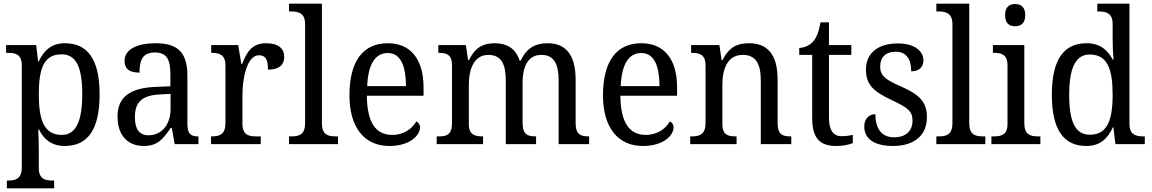

<svg xmlns="http://www.w3.org/2000/svg" viewBox="-20 -780 6232 1039"><path d="M17 239H273V197H265C225 197 190 189 190 130V34C190 2 189 -44 187 -79H191C217 -26 260 10 330 10C453 10 519 -76 519 -269C519 -461 453 -546 331 -546C259 -546 217 -507 190 -448H186L176 -536H13V-494H25C65 -494 98 -485 98 -426V125C98 188 64 197 24 197H17ZM314 -50C219 -50 190 -129 190 -270C190 -412 219 -486 313 -486C394 -486 425 -413 425 -271C425 -129 394 -50 314 -50Z M758 10C835 10 864 -30 903 -87H910L925 0H1054V-42H1051C1009 -42 994 -58 994 -114V-373C994 -500 937 -546 823 -546C727 -546 654 -516 654 -450C654 -406 682 -387 735 -387C735 -451 749 -496 818 -496C891 -496 902 -446 902 -373V-313L826 -310C685 -305 616 -256 616 -150C616 -41 677 10 758 10ZM783 -48C733 -48 710 -83 710 -145C710 -223 743 -264 845 -269L903 -272V-191C903 -106 856 -48 783 -48Z M1122 0H1391V-42H1366C1326 -42 1292 -50 1292 -109V-270C1292 -353 1316 -481 1381 -481C1417 -481 1430 -458 1430 -403C1493 -403 1518 -431 1518 -472C1518 -518 1486 -546 1420 -546C1341 -546 1315 -495 1290 -434H1286L1269 -536H1123V-494H1126C1166 -494 1200 -485 1200 -426V-114C1200 -51 1167 -42 1125 -42H1122Z M1544 0H1809V-42H1797C1754 -42 1722 -51 1722 -114V-760H1544V-718H1556C1595 -718 1631 -709 1631 -650V-114C1631 -51 1599 -42 1556 -42H1544Z M2087 10C2200 10 2253 -49 2253 -90C2253 -107 2243 -119 2233 -123C2211 -85 2167 -50 2103 -50C2014 -50 1967 -115 1965 -262H2272V-306C2272 -464 2199 -546 2078 -546C1946 -546 1871 -451 1871 -264C1871 -91 1951 10 2087 10ZM2177 -314H1967C1972 -430 2009 -493 2078 -493C2150 -493 2176 -421 2177 -314Z M2343 0H2594V-42H2592C2551 -42 2517 -49 2517 -109V-320C2517 -406 2545 -483 2623 -483C2692 -483 2717 -433 2717 -346V0H2881V-42H2878C2837 -42 2808 -51 2808 -114V-334C2808 -413 2833 -483 2910 -483C2978 -483 3003 -433 3003 -346V0H3168V-42H3165C3124 -42 3095 -51 3095 -114V-350C3095 -487 3038 -546 2944 -546C2884 -546 2833 -527 2798 -452H2792C2769 -522 2718 -546 2658 -546C2598 -546 2553 -527 2518 -455H2513L2501 -536H2352V-494H2355C2396 -494 2426 -485 2426 -426V-114C2426 -51 2397 -42 2356 -42H2343Z M3459 10C3572 10 3625 -49 3625 -90C3625 -107 3615 -119 3605 -123C3583 -85 3539 -50 3475 -50C3386 -50 3339 -115 3337 -262H3644V-306C3644 -464 3571 -546 3450 -546C3318 -546 3243 -451 3243 -264C3243 -91 3323 10 3459 10ZM3549 -314H3339C3344 -430 3381 -493 3450 -493C3522 -493 3548 -421 3549 -314Z M3715 0H3966V-42H3961C3921 -42 3889 -49 3889 -109V-320C3889 -406 3916 -483 4000 -483C4071 -483 4097 -432 4097 -346V0H4262V-42H4257C4216 -42 4188 -51 4188 -114V-350C4188 -487 4131 -546 4034 -546C3972 -546 3926 -527 3890 -455H3885L3873 -536H3720V-494H3725C3765 -494 3798 -485 3798 -426V-114C3798 -51 3764 -42 3723 -42H3715Z M4508 10C4542 10 4578 2 4595 -6V-50C4576 -46 4558 -43 4534 -43C4491 -43 4466 -73 4466 -143V-483H4587V-536H4466V-659H4420C4411 -606 4399 -577 4379 -554C4359 -532 4331 -522 4305 -520V-483H4375V-145C4375 -30 4416 10 4508 10Z M4813 10C4924 10 4996 -45 4996 -146C4996 -230 4953 -269 4856 -312C4774 -348 4743 -368 4743 -420C4743 -467 4769 -500 4828 -500C4883 -500 4911 -462 4911 -394C4954 -394 4977 -417 4977 -453C4977 -503 4930 -545 4838 -545C4735 -545 4666 -495 4666 -404C4666 -318 4710 -284 4808 -237C4894 -197 4918 -177 4918 -128C4918 -72 4883 -37 4818 -37C4745 -37 4717 -92 4717 -162C4691 -162 4657 -146 4657 -95C4657 -25 4717 10 4813 10Z M5047 0H5312V-42H5300C5257 -42 5225 -51 5225 -114V-760H5047V-718H5059C5098 -718 5134 -709 5134 -650V-114C5134 -51 5102 -42 5059 -42H5047Z M5473 -638C5504 -638 5528 -653 5528 -698C5528 -743 5504 -758 5473 -758C5442 -758 5419 -743 5419 -698C5419 -653 5442 -638 5473 -638ZM5345 0H5610V-42H5598C5555 -42 5523 -51 5523 -114V-536H5353V-494H5359C5400 -494 5432 -485 5432 -426V-109C5432 -50 5399 -42 5357 -42H5345Z M5859 10C5932 10 5974 -29 6002 -91H6005L6016 0H6175V-42H6167C6126 -42 6092 -51 6092 -110V-760H5918V-718H5926C5966 -718 6001 -709 6001 -650V-566C6001 -532 6003 -490 6006 -458H6001C5974 -510 5932 -546 5860 -546C5738 -546 5672 -460 5672 -267C5672 -75 5738 10 5859 10ZM5878 -51C5798 -51 5766 -122 5766 -266C5766 -408 5798 -485 5877 -485C5972 -485 6001 -408 6001 -267C6001 -126 5970 -51 5878 -51Z"/></svg>

Font: Noto Serif Sinhala SemiCondensed
Style: Regular
Weight: 400
Width: 4
Designer: Jelle Bosma - Monotype Design Team
Foundry: Monotype Imaging Inc.
Version: Version 2.007